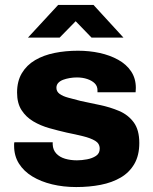

<svg xmlns="http://www.w3.org/2000/svg" viewBox="-20 -744 619 776"><path d="M288 12Q236 12 190.5 1Q145 -10 110.5 -31Q76 -52 56.5 -83Q37 -114 37 -155Q37 -159 37 -162.5Q37 -166 38 -169H193Q193 -167 193 -164.5Q193 -162 193 -160Q194 -138 207.5 -123.5Q221 -109 243 -102.5Q265 -96 291 -96Q310 -96 331.5 -100Q353 -104 368 -114Q383 -124 383 -143Q383 -164 364.5 -175Q346 -186 315.5 -193.5Q285 -201 250 -208Q215 -216 179.5 -226Q144 -236 114.5 -253.5Q85 -271 67 -299Q49 -327 49 -370Q49 -416 68.5 -448.5Q88 -481 122 -501Q156 -521 200.5 -530Q245 -539 295 -539Q341 -539 382.5 -530Q424 -521 457.5 -502.5Q491 -484 510 -455.5Q529 -427 529 -389Q529 -384 528.5 -378.5Q528 -373 528 -371H374V-379Q374 -396 363 -407Q352 -418 333 -424.5Q314 -431 291 -431Q276 -431 261.5 -428.5Q247 -426 235 -421.5Q223 -417 215.5 -409Q208 -401 208 -389Q208 -374 221 -364.5Q234 -355 256.5 -349Q279 -343 306 -336Q343 -328 384 -319.5Q425 -311 461.5 -295.5Q498 -280 520.5 -249.5Q543 -219 543 -166Q543 -116 523 -81.5Q503 -47 468 -26.5Q433 -6 387 3Q341 12 288 12ZM93 -592 215 -724H358L479 -592H350L257 -688L314 -687L221 -592Z"/></svg>

Font: Archivo SemiBold ExtraBold
Style: Regular
Weight: 800
Version: Version 2.001